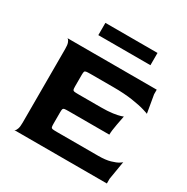

<svg xmlns="http://www.w3.org/2000/svg" viewBox="-176 -933 1057 1085"><g transform="rotate(30 352.5 -390.5)"><path d="M665 -31V0H60Q60 2 66 -2.5Q72 -7 76.5 -20.5Q81 -34 81 -60V-540Q81 -566 76.5 -579Q72 -592 66 -597Q60 -602 60 -600H644V-570L664 -454Q664 -455 633.5 -464.5Q603 -474 549.5 -482Q496 -490 424 -490H276Q255 -490 247 -488.5Q239 -487 237 -481Q235 -475 235 -460V-386Q235 -370 237 -364.5Q239 -359 246 -357.5Q253 -356 275 -356H419Q466 -356 497 -360.5Q528 -365 543.5 -370Q559 -375 559 -376Q556 -361 547.5 -316Q539 -271 539 -246H275Q253 -246 246 -244.5Q239 -243 237 -237.5Q235 -232 235 -216V-142Q235 -125 237 -119.5Q239 -114 246 -112.5Q253 -111 275 -111H545Q592 -111 623 -120Q654 -129 669.5 -139Q685 -149 685 -151ZM544 -782V-702H204V-782Z"/></g></svg>

Font: Red Rose Bold
Style: Regular
Weight: 700
Designer: jaikishan Patel
Version: Version 1.000